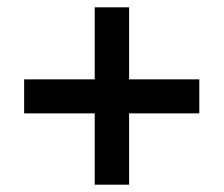

<svg xmlns="http://www.w3.org/2000/svg" viewBox="-20 -682 612 525"><path d="M239 -177H333V-372H525V-465H333V-662H239V-465H46V-372H239Z"/></svg>

Font: Noto Sans Malayalam UI SemiBold
Style: Regular
Weight: 600
Designer: Jelle Bosma - Monotype Design Team
Foundry: Monotype Imaging Inc.
Version: Version 2.104